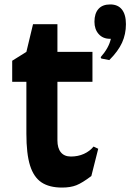

<svg xmlns="http://www.w3.org/2000/svg" viewBox="-20 -834 588 866"><path d="M35 -560 99 -600 129 -725H239V-600H397V-465H239V-201Q239 -166 254.5 -147Q270 -128 300 -128Q332 -128 358.5 -140Q385 -152 402 -173L423 -163L392 -40Q351 -9 324.5 1.5Q298 12 260 12Q202 12 167 -11.5Q132 -35 115.5 -87.5Q99 -140 99 -231V-465H35ZM548 -725Q548 -680 530.5 -641.5Q513 -603 473 -563L437 -570L434 -576Q471 -618 480 -659H476Q444 -659 425 -680.5Q406 -702 406 -736Q406 -773 424 -793.5Q442 -814 477 -814Q512 -814 530 -791Q548 -768 548 -725Z"/></svg>

Font: Farro
Style: Bold
Weight: 700
Designer: Aceler Chua
Foundry: Grayscale Limited
Version: Version 1.101